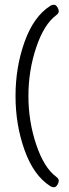

<svg xmlns="http://www.w3.org/2000/svg" viewBox="-20 -646 291 804"><path d="M190 -621Q197 -626 205.5 -626Q214 -626 220 -616.5Q226 -607 226 -598.5Q226 -590 215 -582Q164 -544 131.5 -447Q99 -350 99 -244Q99 -138 131.5 -41Q164 56 215 94Q226 102 226 110.5Q226 119 220 128.5Q214 138 205.5 138Q197 138 190 133Q121 89 83 -17Q45 -123 45 -244Q45 -365 83 -471Q121 -577 190 -621Z"/></svg>

Font: Flamenco
Style: Regular
Weight: 400
Designer: Luciano Vergara
Foundry: Luciano Vergara
Version: Version 1.003